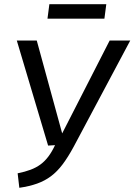

<svg xmlns="http://www.w3.org/2000/svg" viewBox="-20 -882 640 914"><path d="M502 -689H600L331 -184Q304 -134 278 -99.5Q252 -65 222.5 -43Q193 -21 156.5 -8Q120 5 72 12L64 -57Q99 -64 125.5 -74Q152 -84 172.5 -99Q193 -114 210 -136.5Q227 -159 242 -191L209 -189L60 -689H155L276 -247ZM486 -862 477 -793H206L215 -862Z"/></svg>

Font: Fira Sans Variable
Style: Italic
Weight: 397
Italic angle: -8°
Designer: Carrois Corporate & Edenspiekermann AG
Foundry: Carrois Corporate GbR & Edenspiekermann AG
Version: Version 4.202